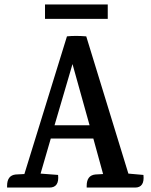

<svg xmlns="http://www.w3.org/2000/svg" viewBox="-20 -846 681 866"><path d="M589 0H371V-8Q371 -55 410 -59L445 -61L401 -221H209L163 -63L242 -57Q248 0 203 0H12V-8Q12 -55 51 -59L90 -61L282 -682Q320 -686 369 -682L559 -63L627 -57Q633 0 589 0ZM226 -281H384L307 -557ZM466 -826V-761H183V-826Z"/></svg>

Font: Karma SemiBold
Style: Regular
Weight: 600
Designer: Joana Correia
Foundry: Indian Type Foundry
Version: Version 1.202;PS 1.0;hotconv 1.0.78;makeotf.lib2.5.61930; tt